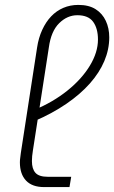

<svg xmlns="http://www.w3.org/2000/svg" viewBox="-20 -762 465 782"><path d="M160 0Q111 0 86 -26.5Q61 -53 61 -101Q61 -110 62.5 -120Q64 -130 65 -140L131 -568Q137 -608 152 -640.5Q167 -673 188.5 -695.5Q210 -718 238 -730Q266 -742 299 -742Q342 -742 369.5 -724.5Q397 -707 411 -677Q425 -647 425 -610Q425 -561 405 -513.5Q385 -466 346 -422Q307 -378 250 -339Q193 -300 121 -269L119 -314Q196 -346 254.5 -393Q313 -440 346 -494.5Q379 -549 379 -601Q379 -646 359.5 -673Q340 -700 295 -700Q254 -700 221 -667.5Q188 -635 179 -569L114 -149Q112 -137 111 -126.5Q110 -116 110 -106Q110 -74 124.5 -58Q139 -42 174 -42H270L263 0Z"/></svg>

Font: MuseoModerno ExtraLight
Style: Italic
Weight: 250
Italic angle: -9°
Designer: Pablo Cosgaya, Héctor Gatti, Marcela Romero, and the Authors of The MuseoModerno Project.
Foundry: Omnibus-Type Team
Version: Version 1.003